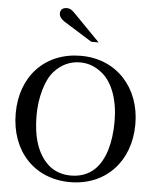

<svg xmlns="http://www.w3.org/2000/svg" viewBox="-61 -979 845 1045"><g transform="rotate(5 361.0 -457.0)"><path d="M574 -337C574 -217 546 -123 491 -70C456 -37 412 -22 362 -22C316 -22 272 -36 238 -67C177 -123 148 -213 148 -332C148 -427 174 -524 217 -573C256 -618 306 -640 360 -640C407 -640 447 -623 483 -593C540 -545 574 -451 574 -337ZM688 -331C688 -529 557 -676 361 -676C166 -676 34 -537 34 -334C34 -126 167 14 361 14C553 14 688 -125 688 -331ZM450 -757 305 -905C288 -923 277 -928 262 -928C240 -928 226 -917 226 -896C226 -880 237 -865 256 -853L410 -757Z"/></g></svg>

Font: XITS Math
Style: Regular
Weight: 400
Designer: MicroPress Inc., with final additions and corrections provided by Coen Hoffman, Elsevier (retired)
Version: Version 1.302